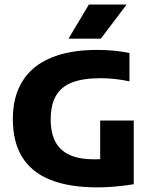

<svg xmlns="http://www.w3.org/2000/svg" viewBox="-20 -824 672 852"><path d="M413 7.5Q287 7.5 203.5 -26Q120 -59.5 78.5 -126.8Q37 -194 37 -296Q37 -395 79.5 -463.5Q122 -532 205.2 -567.2Q288.5 -602.5 411.5 -602.5Q450 -602.5 486.8 -599Q523.5 -595.5 554.5 -588.5V-463Q524 -469.5 491.8 -473.2Q459.5 -477 426.5 -477Q349 -477 300.2 -458.2Q251.5 -439.5 228.2 -399Q205 -358.5 205 -294Q205 -233.5 226.2 -194.2Q247.5 -155 290.2 -136Q333 -117 397.5 -117Q420.5 -117 446.5 -119Q472.5 -121 493 -124L424.5 -68V-289H573.5V-6.5Q533.5 0 492.2 3.8Q451 7.5 413 7.5ZM284 -652.5 374.5 -804H542L427.5 -652.5Z"/></svg>

Font: Encode Sans SC Condensed Thin
Style: Bold
Weight: 700
Version: Version 3.002